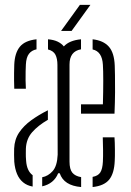

<svg xmlns="http://www.w3.org/2000/svg" viewBox="-20 -768 540 794"><path d="M39 -401Q38.5 -419.5 38.2 -434.8Q38 -450 38.2 -465.8Q38.5 -481.5 39 -500.5Q41 -549 62.2 -574.8Q83.5 -600.5 131 -605.5V-564Q111 -560 99.8 -545.5Q88.5 -531 87 -501Q86.5 -491.5 86 -473.2Q85.5 -455 85.8 -435.5Q86 -416 87 -401ZM315.5 5.5Q244 -0.5 227 -51.5H220.5Q212 -30 195 -16.2Q178 -2.5 154.5 2.5V-35Q179 -39.5 197.8 -60.5Q216.5 -81.5 218.5 -128.5L217.5 -499.5Q217.5 -525 209.5 -541.2Q201.5 -557.5 178.5 -563.5V-605.5Q202.5 -603.5 218.5 -595.8Q234.5 -588 244 -576Q266.5 -601 315 -605.5V-564Q267.5 -556 267.5 -501V-99.5Q267.5 -68 279.2 -53.8Q291 -39.5 315.5 -35.5ZM315 -298V-336.5H405.5Q407 -389.5 407 -433.8Q407 -478 405.5 -500Q402.5 -555 363 -563.5V-605.5Q407.5 -600.5 430 -575.2Q452.5 -550 454.5 -496.5Q455 -485.5 455.5 -456.8Q456 -428 455.8 -387Q455.5 -346 453.5 -298ZM115 3.5Q92 -0.5 75.8 -13.8Q59.5 -27 50.5 -48.5Q41.5 -70 39 -99Q38.5 -115.5 38.2 -127Q38 -138.5 38.5 -153.5Q40 -191.5 59 -219.8Q78 -248 109 -270.5Q140 -293 178 -312V-272.5Q138 -249.5 113.2 -221.5Q88.5 -193.5 87 -152.5Q87 -144.5 86.8 -132.8Q86.5 -121 88 -103Q91 -61 115 -43.5ZM363 5.5V-36.5Q385.5 -40.5 394.8 -55Q404 -69.5 405.5 -99.5Q406.5 -121.5 406.2 -146.5Q406 -171.5 405 -200H453.5Q455 -179.5 455.2 -149.5Q455.5 -119.5 454.5 -103.5Q452.5 -51 431.5 -25.2Q410.5 0.5 363 5.5ZM232.5 -640 310.5 -748H354L276 -640Z"/></svg>

Font: Big Shoulders Stencil Text Thin ExtraLight
Style: Regular
Weight: 250
Version: Version 2.001